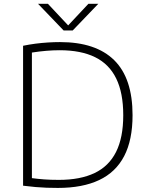

<svg xmlns="http://www.w3.org/2000/svg" viewBox="-20 -964 766 990"><path d="M278.5 5Q248.5 5 220.8 4Q193 3 163.8 0.5Q134.5 -2 99 -6.5V-728Q130 -734.5 162.8 -738.8Q195.5 -743 227.8 -745Q260 -747 289.5 -747Q474 -747 568.8 -653.8Q663.5 -560.5 663.5 -370Q663.5 -242 620.2 -159Q577 -76 491.2 -35.5Q405.5 5 278.5 5ZM283.5 -36.5Q394 -36.5 467.8 -71.8Q541.5 -107 578.5 -180.8Q615.5 -254.5 615.5 -370Q615.5 -485 579.2 -559.2Q543 -633.5 470.2 -669.2Q397.5 -705 288 -705Q254 -705 218.5 -702Q183 -699 144.5 -693V-45.5Q174.5 -41.5 207.2 -39Q240 -36.5 283.5 -36.5ZM308 -807 176 -944.5H227L340 -824H323L436 -944.5H487L355 -807Z"/></svg>

Font: Encode Sans SC SemiExpanded ExtraLight
Style: Regular
Weight: 250
Width: 6
Designer: Multiple Designers
Foundry: Impallari Type
Version: Version 3.002